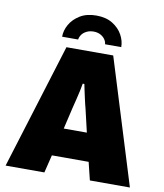

<svg xmlns="http://www.w3.org/2000/svg" viewBox="-95 -962 885 1039"><g transform="rotate(10 348.0 -442.5)"><path d="M7 0 220 -688H477L690 0H470L446 -98H244L220 0ZM282 -252H409L380 -376Q377 -387 373 -403.5Q369 -420 365 -438.5Q361 -457 357 -475.5Q353 -494 350 -509H341Q338 -490 333 -467Q328 -444 322 -420Q316 -396 311 -376ZM187 -740Q187 -774 205.5 -807Q224 -840 260.5 -862.5Q297 -885 350 -885Q404 -885 440 -862.5Q476 -840 494 -807Q512 -774 512 -740H423Q422 -754 413 -767Q404 -780 388 -788.5Q372 -797 350 -797Q329 -797 312 -788.5Q295 -780 286 -767Q277 -754 275 -740Z"/></g></svg>

Font: Archivo SemiCondensed Black
Style: Regular
Weight: 900
Width: 4
Designer: Hector Gatti
Foundry: Omnibus-Type
Version: Version 2.001